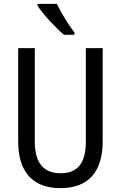

<svg xmlns="http://www.w3.org/2000/svg" viewBox="-20 -963 625 993"><path d="M274 -943H174V-934C199 -893 269 -818 311 -783H365V-795C336 -832 295 -898 274 -943ZM511 -232V-714H424V-232C424 -121 383 -67 294 -67C206 -67 160 -119 160 -231V-714H74V-232C74 -73 150 10 292 10C438 10 511 -75 511 -232Z"/></svg>

Font: Noto Sans Devanagari UI Condensed
Style: Regular
Weight: 400
Width: 3
Designer: Jelle Bosma - Monotype Design Team
Foundry: Monotype Imaging Inc.
Version: Version 2.004